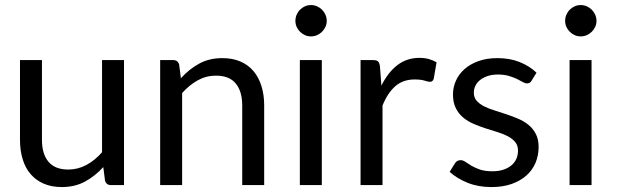

<svg xmlns="http://www.w3.org/2000/svg" viewBox="-20 -750 2501 778"><path d="M150 -506.5V-183.5Q150 -126 176.5 -94.5Q203 -63 256.5 -63Q295.5 -63 330 -81.5Q364.5 -100 393.5 -133V-506.5H482.5V0H429.5Q410.5 0 405.5 -18.5L398.5 -73Q365.5 -36.5 324.5 -14.2Q283.5 8 230.5 8Q189 8 157.2 -5.8Q125.5 -19.5 104 -44.5Q82.5 -69.5 71.8 -105Q61 -140.5 61 -183.5V-506.5Z M629 0V-506.5H682Q701 -506.5 706 -488L713 -433Q746 -469.5 786.8 -492Q827.5 -514.5 881 -514.5Q922.5 -514.5 954.2 -500.8Q986 -487 1007.2 -461.8Q1028.5 -436.5 1039.5 -401Q1050.5 -365.5 1050.5 -322.5V0H961.5V-322.5Q961.5 -380 935.2 -411.8Q909 -443.5 855 -443.5Q815.5 -443.5 781.2 -424.5Q747 -405.5 718 -373V0Z M1284 -506.5V0H1195V-506.5ZM1304 -665.5Q1304 -652.5 1298.8 -641.2Q1293.5 -630 1284.8 -621.2Q1276 -612.5 1264.5 -607.5Q1253 -602.5 1240 -602.5Q1227 -602.5 1215.8 -607.5Q1204.5 -612.5 1195.8 -621.2Q1187 -630 1182 -641.2Q1177 -652.5 1177 -665.5Q1177 -678.5 1182 -690.2Q1187 -702 1195.8 -710.8Q1204.5 -719.5 1215.8 -724.5Q1227 -729.5 1240 -729.5Q1253 -729.5 1264.5 -724.5Q1276 -719.5 1284.8 -710.8Q1293.5 -702 1298.8 -690.2Q1304 -678.5 1304 -665.5Z M1441 0V-506.5H1492Q1506.5 -506.5 1512 -501Q1517.5 -495.5 1519.5 -482L1525.5 -403Q1551.5 -456 1589.8 -485.8Q1628 -515.5 1679.5 -515.5Q1700.5 -515.5 1717.5 -510.8Q1734.5 -506 1749 -497.5L1737.5 -431Q1734 -418.5 1722 -418.5Q1715 -418.5 1700.5 -423.2Q1686 -428 1660 -428Q1613.5 -428 1582.2 -401Q1551 -374 1530 -322.5V0Z M2134 -423Q2128 -412 2115.5 -412Q2108 -412 2098.5 -417.5Q2089 -423 2075.2 -429.8Q2061.5 -436.5 2042.5 -442.2Q2023.5 -448 1997.5 -448Q1975 -448 1957 -442.2Q1939 -436.5 1926.2 -426.5Q1913.5 -416.5 1906.8 -403.2Q1900 -390 1900 -374.5Q1900 -355 1911.2 -342Q1922.5 -329 1941 -319.5Q1959.5 -310 1983 -302.8Q2006.5 -295.5 2031.2 -287.2Q2056 -279 2079.5 -269Q2103 -259 2121.5 -244Q2140 -229 2151.2 -207.2Q2162.5 -185.5 2162.5 -155Q2162.5 -120 2150 -90.2Q2137.5 -60.5 2113 -38.8Q2088.5 -17 2053 -4.5Q2017.5 8 1971 8Q1918 8 1875 -9.2Q1832 -26.5 1802 -53.5L1823 -87.5Q1827 -94 1832.5 -97.5Q1838 -101 1847 -101Q1856 -101 1866 -94Q1876 -87 1890.2 -78.5Q1904.5 -70 1924.8 -63Q1945 -56 1975.5 -56Q2001.5 -56 2021 -62.8Q2040.5 -69.5 2053.5 -81Q2066.5 -92.5 2072.8 -107.5Q2079 -122.5 2079 -139.5Q2079 -160.5 2067.8 -174.2Q2056.5 -188 2038 -197.8Q2019.5 -207.5 1995.8 -214.8Q1972 -222 1947.2 -230Q1922.5 -238 1898.8 -248.2Q1875 -258.5 1856.5 -274Q1838 -289.5 1826.8 -312.2Q1815.5 -335 1815.5 -367.5Q1815.5 -396.5 1827.5 -423.2Q1839.5 -450 1862.5 -470.2Q1885.5 -490.5 1919 -502.5Q1952.5 -514.5 1995.5 -514.5Q2045.5 -514.5 2085.2 -498.8Q2125 -483 2154 -455.5Z M2377 -506.5V0H2288V-506.5ZM2397 -665.5Q2397 -652.5 2391.8 -641.2Q2386.5 -630 2377.8 -621.2Q2369 -612.5 2357.5 -607.5Q2346 -602.5 2333 -602.5Q2320 -602.5 2308.8 -607.5Q2297.5 -612.5 2288.8 -621.2Q2280 -630 2275 -641.2Q2270 -652.5 2270 -665.5Q2270 -678.5 2275 -690.2Q2280 -702 2288.8 -710.8Q2297.5 -719.5 2308.8 -724.5Q2320 -729.5 2333 -729.5Q2346 -729.5 2357.5 -724.5Q2369 -719.5 2377.8 -710.8Q2386.5 -702 2391.8 -690.2Q2397 -678.5 2397 -665.5Z"/></svg>

Font: Lato TR
Style: Regular
Weight: 400
Designer: Lukasz Dziedzic
Foundry: tyPoland Lukasz Dziedzic
Version: Version 1.104 2013